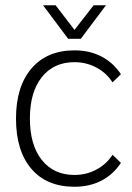

<svg xmlns="http://www.w3.org/2000/svg" viewBox="-20 -702 502 732"><path d="M41 -250Q41 -372 100 -441Q159 -510 264 -510Q322 -510 367 -486.5Q412 -463 441 -419L409 -388Q386 -424 347.5 -444.5Q309 -465 264 -465Q185 -465 139.5 -408Q94 -351 94 -250Q94 -149 139.5 -92Q185 -35 264 -35Q309 -35 347.5 -55.5Q386 -76 409 -112L441 -81Q412 -37 367 -13.5Q322 10 264 10Q158 10 99.5 -58.5Q41 -127 41 -250ZM144 -682H192L264 -588L337 -682H384L288 -554H240Z"/></svg>

Font: Sarabun ExtraLight
Style: Regular
Weight: 275
Designer: Suppakit Chalermlarp | Katatrad Co.,Ltd.
Foundry: Cadson Demak Co.,Ltd.
Version: Version 1.000; ttfautohint (v1.6)